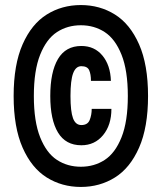

<svg xmlns="http://www.w3.org/2000/svg" viewBox="-20 -730 640 760"><path d="M300 -630Q247 -630 205.5 -603Q164 -576 139 -513.5Q114 -451 114 -350Q114 -249 139 -186.5Q164 -124 205.5 -97Q247 -70 300 -70Q353 -70 394.5 -97Q436 -124 461 -186.5Q486 -249 486 -350Q486 -451 461 -513.5Q436 -576 394.5 -603Q353 -630 300 -630ZM300 -710Q375 -710 435 -672.5Q495 -635 530.5 -554.5Q566 -474 566 -350Q566 -226 530.5 -145.5Q495 -65 435 -27.5Q375 10 300 10Q225 10 165 -27.5Q105 -65 69.5 -145.5Q34 -226 34 -350Q34 -474 69.5 -554.5Q105 -635 165 -672.5Q225 -710 300 -710ZM259 -350Q259 -289 269 -262Q279 -235 302 -235Q327 -235 335 -255Q343 -275 343 -299H421Q421 -235 388 -195Q355 -155 302 -155Q240 -155 209.5 -205.5Q179 -256 179 -350Q179 -445 209.5 -496.5Q240 -548 302 -548Q354 -548 385.5 -510Q417 -472 419 -410H340Q340 -436 333 -452Q326 -468 302 -468Q280 -468 269.5 -440Q259 -412 259 -350Z"/></svg>

Font: Fliege Mono Thin
Style: Regular
Weight: 100
Version: Version 0.020;Glyphs 3.3 (3306)